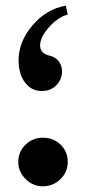

<svg xmlns="http://www.w3.org/2000/svg" viewBox="-20 -636 301 671"><path d="M210 -616.2 216.8 -585Q182.1 -576.2 151.1 -540.8Q120.1 -505.4 120.1 -477.1Q120.1 -449.7 151.9 -441.9Q174.8 -436.5 185.8 -421.1Q196.8 -405.8 196.8 -386.2Q196.8 -359.4 177.2 -338.6Q157.7 -317.9 126 -317.9Q98.1 -317.9 79.1 -335.2Q60.1 -352.5 52.5 -375.7Q44.9 -398.9 44.9 -424.8Q44.9 -490.2 93.5 -547.4Q142.1 -604.5 210 -616.2ZM43.9 -69.8Q43.9 -106 69.3 -130.4Q94.7 -154.8 129.9 -154.8Q166.5 -154.8 191.7 -130.6Q216.8 -106.4 216.8 -69.8Q216.8 -35.2 191.4 -10Q166 15.1 128.9 15.1Q95.2 15.1 69.6 -10.3Q43.9 -35.6 43.9 -69.8Z"/></svg>

Font: Laureen pro
Style: Bold
Weight: 700
Designer: Ahmed zaza
Foundry: zazatype
Version: Version 1.000